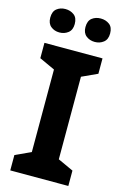

<svg xmlns="http://www.w3.org/2000/svg" viewBox="-137 -979 663 1038"><g transform="rotate(15 194.5 -460.0)"><path d="M357 0H32V-86L119 -126V-588L32 -628V-714H357V-628L270 -588V-126L357 -86ZM27 -854Q27 -889 47 -904.5Q67 -920 94.9 -920Q122.8 -920 143.4 -904.6Q164 -889.2 164 -854.4Q164 -821 143.4 -805Q122.8 -789 94.9 -789Q67 -789 47 -805.2Q27 -821.5 27 -854ZM224 -854Q224 -889 244.1 -904.5Q264.3 -920 292.6 -920Q321 -920 341.5 -904.6Q362 -889.2 362 -854.4Q362 -821 341.4 -805Q320.9 -789 293 -789Q264.5 -789 244.3 -805.2Q224 -821.5 224 -854Z"/></g></svg>

Font: Noto Sans Thaana
Style: Regular
Weight: 400
Designer: Monotype Design Team
Foundry: Monotype Imaging Inc.
Version: Version 2.001